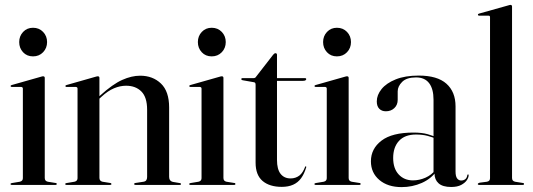

<svg xmlns="http://www.w3.org/2000/svg" viewBox="-20 -756 2179 785"><path d="M163 -437.5V-28.5Q163 -22 166 -18.2Q169 -14.5 175.5 -13L206.5 -8Q210 -8 211 -6.8Q212 -5.5 212 -3.5Q212 -2 210.8 -1Q209.5 0 207 0H27.5Q25.5 0 24.2 -1Q23 -2 23 -3.5Q23 -5 24.2 -6Q25.5 -7 28 -7.5L61 -13Q67.5 -14.5 70.5 -18.2Q73.5 -22 73.5 -27.5V-393.5Q73.5 -396.5 72 -398.2Q70.5 -400 67 -400.5H28Q26 -400.5 24.8 -401.5Q23.5 -402.5 23.5 -404Q23.5 -406 24.8 -407Q26 -408 28.5 -408.5L146.5 -442Q151 -443.5 153 -443.8Q155 -444 157 -444Q160 -444 161.5 -442.2Q163 -440.5 163 -437.5ZM115 -525.5Q90 -525.5 74.2 -542.5Q58.5 -559.5 58.5 -584Q58.5 -608.5 74.5 -625.5Q90.5 -642.5 115 -642.5Q140 -642.5 156.2 -625.5Q172.5 -608.5 172.5 -584Q172.5 -559.5 156.2 -542.5Q140 -525.5 115 -525.5Z M386.5 -437.5V-28.5Q386.5 -22 389.8 -18.2Q393 -14.5 399 -13L430 -8Q435.5 -7.5 435.5 -3.5Q435.5 0 430.5 0H251Q249.5 0 248 -1Q246.5 -2 246.5 -3.5Q246.5 -5 247.8 -6Q249 -7 251.5 -7.5L284.5 -13Q291 -14.5 294 -18.2Q297 -22 297 -27.5V-393.5Q297 -396.5 295.5 -398.2Q294 -400 290.5 -400.5H252Q249.5 -400.5 248.5 -401.5Q247.5 -402.5 247.5 -404Q247.5 -406 248.8 -407Q250 -408 252.5 -408.5L370 -442Q374.5 -443.5 376.8 -443.8Q379 -444 380.5 -444Q383.5 -444 385 -442.2Q386.5 -440.5 386.5 -437.5ZM378 -345 373 -350.5 390 -366Q441 -412 479.5 -429.2Q518 -446.5 553 -446.5Q604.5 -446.5 638 -414.5Q671.5 -382.5 671.5 -316.5V-32.5Q671.5 -24 675.8 -18.8Q680 -13.5 688.5 -12L715 -7.5Q717.5 -7.5 718.8 -6.2Q720 -5 720 -3.5Q720 -2 718.8 -1Q717.5 0 715 0H534Q528.5 0 528.5 -3.5Q528.5 -7.5 534.5 -8L567 -13Q575.5 -14.5 578.5 -19.8Q581.5 -25 581.5 -32.5V-307.5Q581.5 -358.5 558 -382Q534.5 -405.5 495.5 -405.5Q471 -405.5 446 -395Q421 -384.5 395 -360.5Z M893.5 -437.5V-28.5Q893.5 -22 896.5 -18.2Q899.5 -14.5 906 -13L937 -8Q940.5 -8 941.5 -6.8Q942.5 -5.5 942.5 -3.5Q942.5 -2 941.2 -1Q940 0 937.5 0H758Q756 0 754.8 -1Q753.5 -2 753.5 -3.5Q753.5 -5 754.8 -6Q756 -7 758.5 -7.5L791.5 -13Q798 -14.5 801 -18.2Q804 -22 804 -27.5V-393.5Q804 -396.5 802.5 -398.2Q801 -400 797.5 -400.5H758.5Q756.5 -400.5 755.2 -401.5Q754 -402.5 754 -404Q754 -406 755.2 -407Q756.5 -408 759 -408.5L877 -442Q881.5 -443.5 883.5 -443.8Q885.5 -444 887.5 -444Q890.5 -444 892 -442.2Q893.5 -440.5 893.5 -437.5ZM845.5 -525.5Q820.5 -525.5 804.8 -542.5Q789 -559.5 789 -584Q789 -608.5 805 -625.5Q821 -642.5 845.5 -642.5Q870.5 -642.5 886.8 -625.5Q903 -608.5 903 -584Q903 -559.5 886.8 -542.5Q870.5 -525.5 845.5 -525.5Z M1017 -420 971.5 -428Q968.5 -429 967.5 -430Q966.5 -431 966.5 -433Q966.5 -434.5 967.8 -435.5Q969 -436.5 970.5 -436.5H1015.5Q1020 -436.5 1022.8 -438Q1025.5 -439.5 1027.5 -443L1097 -532.5Q1099.5 -535.5 1101.8 -537Q1104 -538.5 1106.5 -538.5Q1109 -538.5 1110.8 -536.8Q1112.5 -535 1112.5 -532V-102Q1112.5 -64 1127.2 -45.2Q1142 -26.5 1168 -26.5Q1178.5 -26.5 1187.5 -29.5Q1196.5 -32.5 1204 -38.2Q1211.5 -44 1217.2 -53Q1223 -62 1227.5 -74Q1229 -76.5 1230.8 -76Q1232.5 -75.5 1232 -72Q1224 -45 1211 -27.2Q1198 -9.5 1178.5 -0.8Q1159 8 1132 8Q1082 8 1053.5 -16.2Q1025 -40.5 1025 -91V-409Q1025 -414 1023.5 -416.8Q1022 -419.5 1017 -420ZM1082 -425.5 1084 -436.5H1226.5Q1229.5 -436.5 1230.8 -435.5Q1232 -434.5 1232 -432.5Q1232 -429.5 1228.8 -427.5Q1225.5 -425.5 1219 -425.5Z M1405.5 -437.5V-28.5Q1405.5 -22 1408.5 -18.2Q1411.5 -14.5 1418 -13L1449 -8Q1452.5 -8 1453.5 -6.8Q1454.5 -5.5 1454.5 -3.5Q1454.5 -2 1453.2 -1Q1452 0 1449.5 0H1270Q1268 0 1266.8 -1Q1265.5 -2 1265.5 -3.5Q1265.5 -5 1266.8 -6Q1268 -7 1270.5 -7.5L1303.5 -13Q1310 -14.5 1313 -18.2Q1316 -22 1316 -27.5V-393.5Q1316 -396.5 1314.5 -398.2Q1313 -400 1309.5 -400.5H1270.5Q1268.5 -400.5 1267.2 -401.5Q1266 -402.5 1266 -404Q1266 -406 1267.2 -407Q1268.5 -408 1271 -408.5L1389 -442Q1393.5 -443.5 1395.5 -443.8Q1397.5 -444 1399.5 -444Q1402.5 -444 1404 -442.2Q1405.5 -440.5 1405.5 -437.5ZM1357.5 -525.5Q1332.5 -525.5 1316.8 -542.5Q1301 -559.5 1301 -584Q1301 -608.5 1317 -625.5Q1333 -642.5 1357.5 -642.5Q1382.5 -642.5 1398.8 -625.5Q1415 -608.5 1415 -584Q1415 -559.5 1398.8 -542.5Q1382.5 -525.5 1357.5 -525.5Z M1756.5 -47V-51L1752.5 -48V-348Q1752.5 -392.5 1734.5 -416Q1716.5 -439.5 1681 -439.5Q1642.5 -439.5 1624.2 -421.2Q1606 -403 1606 -382.5V-348Q1606 -327 1592.2 -314Q1578.5 -301 1557.5 -301Q1541 -301 1530.8 -311.2Q1520.5 -321.5 1520.5 -341.5Q1520.5 -367.5 1540 -391.8Q1559.5 -416 1598 -431.5Q1636.5 -447 1692 -447Q1768 -447 1805.2 -413.8Q1842.5 -380.5 1842.5 -321V-55Q1842.5 -35 1849 -26.5Q1855.5 -18 1865.5 -18Q1875 -18 1882 -23.2Q1889 -28.5 1890.5 -39.5Q1891 -41.5 1891.8 -42.2Q1892.5 -43 1893.5 -43Q1895 -43 1895.5 -42Q1896 -41 1896 -39Q1896 -30.5 1888.8 -19.5Q1881.5 -8.5 1865.8 0Q1850 8.5 1824.5 8.5Q1790 8.5 1773.2 -6.5Q1756.5 -21.5 1756.5 -47ZM1496.5 -96.5Q1496.5 -148 1539.8 -181Q1583 -214 1670.5 -214Q1705.5 -214 1729 -207.2Q1752.5 -200.5 1772.5 -191L1769 -186Q1749.5 -195 1728.2 -200.5Q1707 -206 1681 -206Q1635.5 -206 1611.5 -180.2Q1587.5 -154.5 1587.5 -110Q1587.5 -67 1610 -42.8Q1632.5 -18.5 1668.5 -18.5Q1694.5 -18.5 1719.5 -29.5Q1744.5 -40.5 1761.5 -62.5L1766 -58Q1743.5 -25.5 1704.8 -8.2Q1666 9 1622 9Q1565.5 9 1531 -20.2Q1496.5 -49.5 1496.5 -96.5Z M2073.5 -729.5V-28.5Q2073.5 -22 2076.5 -18.2Q2079.5 -14.5 2086 -13L2117 -8Q2120 -8 2121.2 -6.8Q2122.5 -5.5 2122.5 -3.5Q2122.5 -2 2121.2 -1Q2120 0 2117.5 0H1938Q1936 0 1934.8 -1Q1933.5 -2 1933.5 -3.5Q1933.5 -5 1935.2 -6.5Q1937 -8 1940.5 -9L1971 -13Q1978 -14.5 1980.8 -18.2Q1983.5 -22 1983.5 -27.5V-685.5Q1983.5 -688.5 1982.2 -690.2Q1981 -692 1977 -692H1938.5Q1936.5 -692 1935.2 -693.2Q1934 -694.5 1934 -696Q1934 -698 1935.2 -698.8Q1936.5 -699.5 1939 -700.5L2056.5 -733.5Q2061.5 -735 2063.5 -735.5Q2065.5 -736 2067.5 -736Q2070.5 -736 2072 -734Q2073.5 -732 2073.5 -729.5Z"/></svg>

Font: Fraunces 96pt
Style: Regular
Weight: 400
Version: Version 1.000;[b76b70a41]